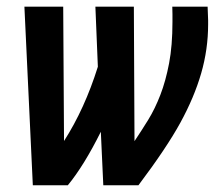

<svg xmlns="http://www.w3.org/2000/svg" viewBox="-20 -548 640 568"><path d="M594.2 -528.3 595.7 -488.3V-476.1Q595.7 -402.3 575.2 -331.3Q554.7 -260.3 513.7 -185.3Q472.7 -110.4 389.6 0H285.6L278.3 -158.2Q228.5 -58.1 180.7 0H77.1L52.2 -528.3H167L169.4 -130.9Q230.5 -226.1 269.5 -350.6L262.2 -528.3H376L377.9 -130.4Q398.4 -161.1 418.5 -193.6Q438.5 -226.1 454.3 -267.1Q470.2 -308.1 480.2 -360.6Q490.2 -413.1 490.2 -482.9V-506.3L489.7 -528.3Z"/></svg>

Font: Cousine
Style: Bold Italic
Weight: 700
Italic angle: -12°
Monospace: yes
Designer: Steve Matteson
Foundry: Ascender Corporation
Version: Version 1.20